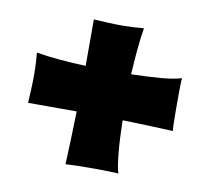

<svg xmlns="http://www.w3.org/2000/svg" viewBox="-54 -578 548 505"><g transform="rotate(10 220.5 -325.0)"><path d="M292 -130.9Q290.5 -131.3 284.7 -131.6Q278.8 -131.8 270 -132.1Q261.2 -132.3 250.5 -132.6Q239.7 -132.8 228 -132.8Q203.6 -132.8 181.9 -132.3Q160.2 -131.8 150.9 -130.9Q152.3 -163.1 153.6 -199Q154.8 -234.9 155.8 -272.9H109.9H25.9Q26.9 -289.6 27.8 -309.1Q28.8 -328.6 28.8 -350.1Q28.8 -377 25.9 -407.2Q53.7 -402.3 87.4 -399.4Q121.1 -396.5 158.2 -395V-435.1V-519Q174.8 -518.1 194.3 -517.1Q213.9 -516.1 234.9 -516.1Q261.7 -516.1 292 -519Q287.6 -492.7 284.7 -460.7Q281.7 -428.7 279.8 -394Q301.8 -394.5 321.8 -395.5Q341.8 -396.5 359.4 -397.9Q377 -399.4 390.9 -401.9Q404.8 -404.3 414.1 -407.2Q413.1 -405.8 412.8 -399.9Q412.6 -394 412.4 -385.3Q412.1 -376.5 412.1 -365.5Q412.1 -354.5 412.1 -342.8Q412.1 -331.1 412.1 -319.1Q412.1 -307.1 412.4 -296.9Q412.6 -286.6 412.8 -278.6Q413.1 -270.5 414.1 -266.1Q382.3 -267.6 348.4 -268.8Q314.5 -270 278.8 -271Q279.3 -248 280.3 -226.8Q281.2 -205.6 283 -187.3Q284.7 -168.9 286.9 -154.5Q289.1 -140.1 292 -130.9Z"/></g></svg>

Font: Rum Raisin
Style: Regular
Weight: 400
Designer: Astigmatic (AOETI)
Foundry: Astigmatic (AOETI)
Version: Version 1.000